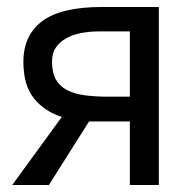

<svg xmlns="http://www.w3.org/2000/svg" viewBox="-20 -546 540 550"><path d="M157 -211Q107 -227 77 -264.5Q47 -302 47 -369Q47 -445 101 -485.5Q155 -526 273 -526H435V-16H352V-198H235L120 -16H15ZM129 -370Q129 -338 140 -318.5Q151 -299 172 -288Q193 -277 223 -273Q253 -269 292 -269H352V-456H264Q235 -456 210.5 -451Q186 -446 168 -435.5Q150 -425 139.5 -409Q129 -393 129 -370Z"/></svg>

Font: D2Coding ligature
Style: Regular
Weight: 400
Monospace: yes
Designer: Yong-Rak Park; Jeong-Hwan Yoon; Sang-Min Lee;
Foundry: NHN Corporation
Version: Version 1.3.2; Build 20180524